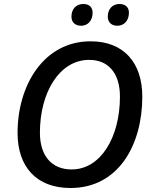

<svg xmlns="http://www.w3.org/2000/svg" viewBox="-20 -932 764 962"><path d="M568 -803C601 -803 626 -828 626 -868C626 -896 608 -912 579 -912C542 -912 520 -885 520 -849C520 -818 541 -803 568 -803ZM387 -803C419 -803 444 -828 444 -868C444 -896 427 -912 397 -912C360 -912 338 -885 338 -849C338 -818 359 -803 387 -803ZM333 10C573 10 693 -205 693 -448C693 -618 600 -725 434 -725C199 -725 68 -505 68 -266C68 -97 162 10 333 10ZM339 -83C240 -83 180 -150 180 -267C180 -468 277 -632 427 -632C524 -632 581 -564 581 -448C581 -245 485 -83 339 -83Z"/></svg>

Font: Noto Sans Medium
Style: Italic
Weight: 500
Italic angle: -12°
Designer: Monotype Design Team
Foundry: Monotype Imaging Inc.
Version: Version 2.013